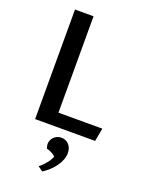

<svg xmlns="http://www.w3.org/2000/svg" viewBox="-181 -803 903 1178"><g transform="rotate(20 271.0 -214.0)"><path d="M97.2 0V-715.3H218.3V-85.9H504.9L488.8 0ZM216.3 264.2Q228 255.4 239.3 244.1Q250.5 232.9 260 220.9Q269.5 209 276.4 197Q283.2 185.1 285.6 175.3Q275.9 166 259.5 157.5Q243.2 148.9 227.5 146Q224.6 139.6 222.9 131.6Q221.2 123.5 221.2 116.2Q221.2 104.5 226.1 92.8Q231 81.1 239.7 72Q248.5 63 261 57.4Q273.4 51.8 288.6 51.8Q303.2 51.8 315.9 57.4Q328.6 63 337.9 73Q347.2 83 352.3 97.2Q357.4 111.3 357.4 128.4Q357.4 150.4 348.4 172.9Q339.4 195.3 324.5 216.1Q309.6 236.8 289.8 255.1Q270 273.4 248 287.1Z"/></g></svg>

Font: Proza Libre
Style: Medium
Weight: 500
Designer: Jasper de Waard
Foundry: Jasper de Waard
Version: Version 1.000; ttfautohint (v1.4.1.8-43bc)